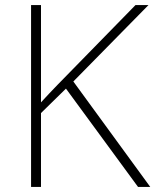

<svg xmlns="http://www.w3.org/2000/svg" viewBox="-20 -734 610 754"><path d="M570 0H522L239 -386L141 -290V0H102V-714H141V-332Q156 -349 172.5 -366Q189 -383 206 -401L512 -714H563L268 -414Z"/></svg>

Font: Noto Sans ExtraLight
Style: Regular
Weight: 200
Designer: Monotype Design Team
Foundry: Monotype Imaging Inc.
Version: Version 2.007